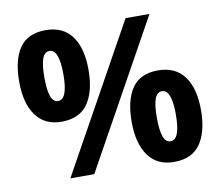

<svg xmlns="http://www.w3.org/2000/svg" viewBox="-80 -820 1061 925"><g transform="rotate(-10 450.5 -357.5)"><path d="M199 -724Q283.4 -724 326.7 -665.5Q370 -607 370 -501Q370 -395 329 -335.5Q288 -276 199.3 -276Q117.4 -276 74.2 -335.5Q31 -395 31 -501Q31 -607 71 -665.5Q111 -724 199 -724ZM200 -622Q176.1 -622 165 -592Q154 -562 154 -500.5Q154 -439 165 -408Q176.1 -377 200 -377Q247 -377 247 -499.9Q247 -622 200 -622ZM706 -714 310 0H193L589 -714ZM698.7 -439Q783 -439 826.5 -380.5Q870 -322 870 -216Q870 -110 829 -50.5Q788 9 699.3 9Q617.4 9 574.2 -50.5Q531 -110 531 -216Q531 -322 571 -380.5Q611 -439 698.7 -439ZM700 -337Q676.1 -337 665 -307Q654 -277 654 -215Q654 -153.5 665 -122.8Q676.1 -92 700 -92Q747 -92 747 -215.3Q747 -337 700 -337Z"/></g></svg>

Font: Noto Sans Javanese
Style: Regular
Weight: 400
Designer: Monotype Design Team
Foundry: Monotype Imaging Inc.
Version: Version 2.004